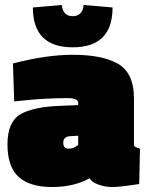

<svg xmlns="http://www.w3.org/2000/svg" viewBox="-20 -738 597 771"><path d="M518 -342V-152Q527 -145 542 -141L539 1Q461 13 432 13Q403 13 379 4.5Q355 -4 347 -13L339 -22Q277 13 188.5 13Q100 13 55 -27.5Q10 -68 10 -158Q10 -248 61 -278.5Q112 -309 222 -313L294 -316V-325Q294 -344 252 -344Q161 -344 70 -334L37 -331L32 -483Q164 -518 273 -518Q387 -518 450 -484Q518 -448 518 -342ZM256 -141Q275 -141 294 -156V-193L260 -191Q234 -189 234 -165Q234 -141 256 -141ZM112 -708 228 -718Q233 -673 272 -673Q311 -673 316 -718L432 -708Q432 -548 272 -548Q112 -548 112 -708Z"/></svg>

Font: Titillium Web Black
Style: Regular
Weight: 900
Version: Version 1.002;PS 35.000;hotconv 1.0.70;makeotf.lib2.5.55311